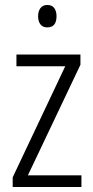

<svg xmlns="http://www.w3.org/2000/svg" viewBox="-20 -802 375 771"><path d="M307 -51H31V-90L242 -536H46V-583H303V-542L92 -98H307ZM170 -782Q189 -782 198 -769.5Q207 -757 207 -737Q207 -692 170 -692Q152 -692 142.5 -704Q133 -716 133 -737Q133 -757 142.5 -769.5Q152 -782 170 -782Z"/></svg>

Font: Noto Sans Tamil UI Condensed Light
Style: Regular
Weight: 300
Width: 3
Designer: Jelle Bosma - Monotype Design Team
Foundry: Monotype Imaging Inc.
Version: Version 2.004; ttfautohint (v1.8.4.7-5d5b)